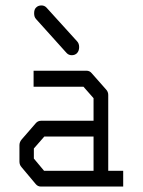

<svg xmlns="http://www.w3.org/2000/svg" viewBox="-20 -736 526 706"><path d="M324 -108V-234H143L104.5 -190V-153L142 -108ZM378 -108H433V-50H130.5Q119 -50 111.5 -59L59.5 -121Q51.5 -129.5 51.5 -142V-202Q51.5 -213.5 59.5 -223L112.5 -284Q120 -292 131.5 -292H324V-375L287 -417H103.5V-476H298Q309.5 -476 317 -467L370 -407Q378 -398.5 378 -387ZM112.5 -708Q120 -716 132.5 -716Q143.5 -716 151 -708L263.5 -584Q271 -576 271 -563Q271 -549 263.5 -541Q256 -533 244 -533Q232.5 -533 225 -541L112.5 -666Q105.5 -673.5 105.5 -687Q105.5 -701.5 112.5 -708Z"/></svg>

Font: 3270 Nerd Font Mono SemCond
Style: Regular
Weight: 400
Monospace: yes
Version: Version 3.0.1;Nerd Fonts 3.1.1